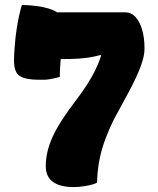

<svg xmlns="http://www.w3.org/2000/svg" viewBox="-20 -743 640 780"><path d="M69 -723Q102 -722 128.5 -718.5Q155 -715 175.5 -709Q196 -703 209.5 -694.5Q223 -686 230 -676Q237 -666 237 -653Q237 -641 236 -620.5Q235 -600 232.5 -574.5Q230 -549 228 -522.5Q226 -496 224.5 -472.5Q223 -449 223 -431Q217 -429 209.5 -427Q202 -425 194 -423.5Q186 -422 177 -420.5Q168 -419 158 -419Q148 -419 136 -419Q86 -419 61.5 -433.5Q37 -448 37 -496Q37 -515 38.5 -538Q40 -561 42.5 -585Q45 -609 49 -633.5Q53 -658 58 -681Q63 -704 69 -723ZM374 -1Q367 3 358.5 5.5Q350 8 341 10Q332 12 322 13.5Q312 15 301 16Q290 17 279 17Q224 17 195 -4Q166 -25 166 -68Q166 -97 172.5 -125.5Q179 -154 193 -185.5Q207 -217 231.5 -255Q256 -293 292 -340Q317 -373 335 -401.5Q353 -430 366 -456Q379 -482 387.5 -507Q396 -532 402 -557L390 -488V-548L419 -528Q390 -519 361.5 -513Q333 -507 301.5 -505Q270 -503 232 -503H173Q159 -503 147 -518.5Q135 -534 126 -558Q117 -582 111.5 -608.5Q106 -635 103 -658Q100 -681 100 -693H489Q513 -693 530.5 -674Q548 -655 557.5 -622Q567 -589 567 -549V-544Q567 -530 563.5 -513.5Q560 -497 552.5 -476Q545 -455 533 -429Q521 -403 504 -371Q487 -339 465 -299Q440 -255 423 -215.5Q406 -176 395.5 -140.5Q385 -105 380 -70.5Q375 -36 374 -1Z"/></svg>

Font: Recursive Casual Black
Style: Regular
Weight: 900
Version: Version 1.047